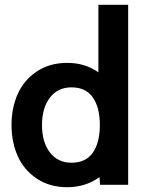

<svg xmlns="http://www.w3.org/2000/svg" viewBox="-20 -770 611 800"><path d="M390 -468.5V-750H514V0H397L394.5 -32Q336.5 10 260 10Q186.5 10 133 -26Q79.5 -62 53.8 -119.8Q28 -177.5 28 -249Q28 -320.5 53.8 -378.2Q79.5 -436 133 -472Q186.5 -508 260 -508Q335 -508 390 -468.5ZM278 -92Q337.5 -92 366.8 -134Q396 -176 396 -249Q396 -322 366.8 -364Q337.5 -406 278 -406Q220.5 -406 187.8 -363Q155 -320 155 -249Q155 -178 187.8 -135Q220.5 -92 278 -92Z"/></svg>

Font: Cabin
Style: Bold
Weight: 700
Designer: Pablo Impallari
Foundry: Pablo Impallari. http://www.impallari.com Igino Marini. http://www.ikern.com
Version: Version 3.001;hotconv 1.0.109;makeotfexe 2.5.65596